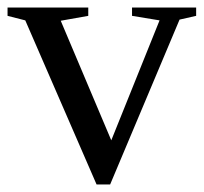

<svg xmlns="http://www.w3.org/2000/svg" viewBox="-20 -479 540 509"><path d="M272 10H236L47 -425L0 -437V-459H214V-437L141 -424L275 -107L403 -425L330 -437V-459H500V-437L456 -427Z"/></svg>

Font: Libra Serif Modern
Style: Regular
Weight: 400
Designer: Stefan Peev, Context Ltd
Foundry: Stefan Peev, Context Ltd
Version: Version 1.000